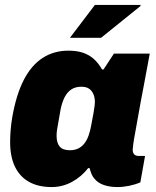

<svg xmlns="http://www.w3.org/2000/svg" viewBox="-20 -745 633 777"><path d="M189 12Q135 12 97.5 -9Q60 -30 40.5 -70.5Q21 -111 21 -170Q21 -192 23 -218Q25 -244 30 -273Q46 -363 76.5 -422Q107 -481 152.5 -510.5Q198 -540 257 -540Q291 -540 316 -531.5Q341 -523 359.5 -506.5Q378 -490 393 -464H399L441 -528H586L562 -399Q557 -372 550.5 -338.5Q544 -305 538.5 -272Q533 -239 527.5 -210.5Q522 -182 519.5 -163Q517 -144 517 -140Q517 -126 523.5 -120Q530 -114 540 -114H567L548 -7Q527 2 502.5 7Q478 12 455 12Q425 12 401 4Q377 -4 362 -22Q355 -30 350.5 -40.5Q346 -51 343 -64L337 -65Q310 -30 271.5 -9Q233 12 189 12ZM263 -137Q282 -137 296.5 -144Q311 -151 321.5 -164.5Q332 -178 338.5 -196.5Q345 -215 349 -237Q356 -273 359 -291Q362 -309 363 -318Q364 -327 364 -332Q364 -350 358 -364Q352 -378 340.5 -386Q329 -394 309 -394Q285 -394 268.5 -383Q252 -372 241.5 -351.5Q231 -331 225 -301Q218 -259 214 -238Q210 -217 209.5 -208.5Q209 -200 209 -195Q209 -167 221.5 -152Q234 -137 263 -137ZM263 -592 364 -725H548L549 -721L389 -592Z"/></svg>

Font: Archivo SemiCondensed Black
Style: Italic
Weight: 900
Width: 4
Italic angle: -10°
Designer: Hector Gatti
Foundry: Omnibus-Type
Version: Version 2.001